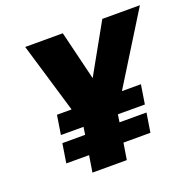

<svg xmlns="http://www.w3.org/2000/svg" viewBox="-124 -826 956 950"><g transform="rotate(-20 354.5 -351.0)"><path d="M709 -700H511L366 -441L303 -700H105L215 -331H138L122 -230H241L235 -190H115L99 -89H219L205 -2H386L400 -89H542L558 -190H416L422 -230H564L580 -331H480Z"/></g></svg>

Font: Arthouse Owned Black
Style: Italic
Weight: 900
Italic angle: -10°
Designer: Jeremy Tribby
Foundry: Tribby Type
Version: Version 1.000;PS 001.000;hotconv 1.0.88;makeotf.lib2.5.64775